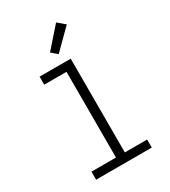

<svg xmlns="http://www.w3.org/2000/svg" viewBox="-231 -1089 1063 1201"><g transform="rotate(-30 300.0 -488.5)"><path d="M99 0V-58H276V-677H115V-735H340V-58H501V0ZM289 -797 247 -833 374 -977 426 -933Z"/></g></svg>

Font: Iosevka Slab Light Extended
Style: Regular
Weight: 300
Width: 7
Monospace: yes
Designer: Belleve Invis
Foundry: Belleve Invis
Version: Version 11.1.0; ttfautohint (v1.8.3)